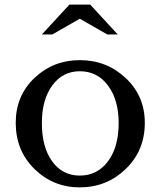

<svg xmlns="http://www.w3.org/2000/svg" viewBox="-20 -800 694 830"><path d="M325 -540Q441 -540 523.5 -462.5Q606 -385 606 -269Q606 -149 523.5 -69.5Q441 10 325 10Q210 10 129 -69.5Q48 -149 48 -269Q48 -386 129 -463Q210 -540 325 -540ZM325 -492Q251 -492 206 -430.5Q161 -369 161 -268Q161 -164 205.5 -102.5Q250 -41 325 -41Q401 -41 447 -103Q493 -165 493 -268Q493 -368 447 -430Q401 -492 325 -492ZM280 -780H370L489 -651H444L325 -719L206 -651H161Z"/></svg>

Font: Libre Baskerville
Style: Regular
Weight: 400
Designer: Pablo Impallari, Rodrigo Fuenzalida
Foundry: Pablo Impallari, Rodrigo Fuenzalida
Version: Version 1.000